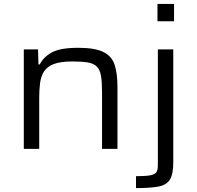

<svg xmlns="http://www.w3.org/2000/svg" viewBox="-20 -763 1012 984"><path d="M102 0V-510H175L177 -433H184Q202 -470 245 -494Q288 -518 381 -518Q468 -518 511 -496Q554 -474 568 -429.5Q582 -385 582 -317V0H503V-291Q503 -343 497.5 -374.5Q492 -406 476 -422Q460 -438 429.5 -443Q399 -448 350 -448Q289 -448 255 -434.5Q221 -421 205.5 -396.5Q190 -372 185.5 -338Q181 -304 181 -262V0ZM787 -654V-743H872V-654ZM677 201V140Q729 140 752.5 135Q776 130 782.5 118Q789 106 789 84V-510H868V70Q868 131 850 158.5Q832 186 790 193.5Q748 201 677 201Z"/></svg>

Font: Saira Expanded
Style: Regular
Weight: 400
Width: 7
Designer: Hector Gatti with collaboration of the Omnibus-Type team
Foundry: Omnibus-Type
Version: Version 1.100; ttfautohint (v1.8.3)